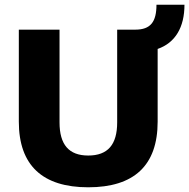

<svg xmlns="http://www.w3.org/2000/svg" viewBox="-20 -786 804 816"><path d="M764 -766H645C645 -693 620 -660 555 -660H478V-266C478 -171 438 -125 355 -125C273 -125 233 -171 233 -266V-660H60V-269C60 -83 161 10 355 10C550 10 650 -83 650 -269V-578C725 -604 764 -670 764 -766Z"/></svg>

Font: Work Sans
Style: Bold
Weight: 700
Designer: Wei Huang
Foundry: Wei Huang
Version: Version 2.012